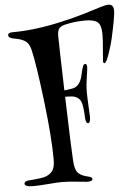

<svg xmlns="http://www.w3.org/2000/svg" viewBox="-59 -886 671 968"><g transform="rotate(-5 276.5 -402.0)"><path d="M527 -842Q553 -842 553 -810Q553 -782 528 -669Q522 -642 506.5 -596Q491 -550 481 -550Q475 -550 475 -563Q475 -571 479.5 -619.5Q484 -668 484 -695Q484 -744 465 -758.5Q446 -773 404 -773Q347 -773 296 -760Q275 -754 268 -742Q261 -730 261 -707Q261 -676 268 -431Q311 -436 320 -440Q350 -453 360 -498Q368 -533 372.5 -544Q377 -555 384 -555Q393 -555 393 -537Q393 -530 386.5 -488.5Q380 -447 380 -415Q380 -385 382.5 -339Q385 -293 385 -289Q385 -256 373 -256Q359 -256 359 -300Q357 -344 349 -365.5Q341 -387 316 -395Q301 -399 269 -399Q277 -132 281 -73Q284 -30 297 -14.5Q310 1 338 9Q341 10 347.5 11.5Q354 13 358.5 14.5Q363 16 366.5 19Q370 22 370 26Q370 38 343 38Q337 38 292 33Q247 28 216 28Q194 28 147 32Q100 36 69 36Q27 36 27 20Q27 9 45 6L78 3Q112 0 128 -4Q154 -11 169 -29Q184 -47 184 -88Q184 -199 161.5 -386.5Q139 -574 121 -650Q113 -683 93 -695.5Q73 -708 41 -713Q10 -718 10 -732Q10 -746 32 -746Q146 -746 278 -776Q346 -791 402.5 -808Q459 -825 485 -833.5Q511 -842 527 -842Z"/></g></svg>

Font: Henny Penny
Style: Regular
Weight: 400
Designer: Olga Umpeleva
Foundry: Brownfox
Version: Version 1.001